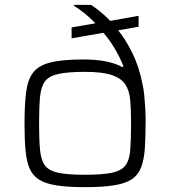

<svg xmlns="http://www.w3.org/2000/svg" viewBox="-20 -763 702 791"><path d="M330 8Q260 8 214 1Q168 -6 141 -23Q114 -40 101.5 -70Q89 -100 85 -145Q81 -190 81 -254Q81 -331 87.5 -382.5Q94 -434 116 -463.5Q138 -493 187 -505.5Q236 -518 322 -518Q377 -518 416.5 -510Q456 -502 483 -487L489 -489Q474 -527 453 -562.5Q432 -598 406 -628L275 -605V-650L373 -667Q351 -690 328.5 -708Q306 -726 285 -739V-743H355Q369 -734 390 -717.5Q411 -701 434 -677L551 -698V-653L467 -638Q498 -600 525.5 -544Q553 -488 567 -417Q572 -396 574.5 -368.5Q577 -341 578.5 -316Q580 -291 580 -276Q580 -205 577 -156Q574 -107 562 -75Q550 -43 523.5 -25Q497 -7 450 0.5Q403 8 330 8ZM330 -43Q401 -43 440 -51Q479 -59 496 -80.5Q513 -102 516.5 -144Q520 -186 520 -254Q520 -310 516.5 -350Q513 -390 496 -415.5Q479 -441 440 -454Q401 -467 330 -467Q260 -467 221 -458.5Q182 -450 165.5 -428Q149 -406 145 -364Q141 -322 141 -254Q141 -187 145 -145Q149 -103 165.5 -81Q182 -59 221 -51Q260 -43 330 -43Z"/></svg>

Font: Saira Expanded Light
Style: Regular
Weight: 300
Width: 7
Designer: Hector Gatti with collaboration of the Omnibus-Type team
Foundry: Omnibus-Type
Version: Version 1.101